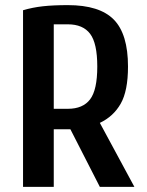

<svg xmlns="http://www.w3.org/2000/svg" viewBox="-20 -730 575 750"><path d="M70 -690Q107 -701 147.5 -705.5Q188 -710 245 -710Q369 -710 424.5 -653.5Q480 -597 480 -470Q480 -375 451.5 -325Q423 -275 370 -250L505 0H370L255 -225H190V0H70ZM245 -305Q304 -305 332 -342Q360 -379 360 -470Q360 -561 332 -598Q304 -635 245 -635H190V-305Z"/></svg>

Font: Cuprum
Style: Bold
Weight: 700
Designer: Jovanny Lemonad
Foundry: Jovanny Lemonad
Version: Version 2.000